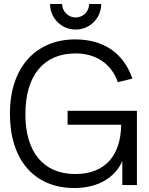

<svg xmlns="http://www.w3.org/2000/svg" viewBox="-20 -933 750 968"><path d="M361.3 -784Q326.2 -784 296.5 -801.2Q266.8 -818.5 249.6 -848.2Q232.3 -877.8 232.3 -913H293.3Q293.3 -894.7 302.6 -879.1Q311.8 -863.5 327.4 -854.2Q343 -845 361.3 -845Q380 -845 395.6 -854.2Q411.2 -863.5 420.2 -879.1Q429.3 -894.7 429.3 -913H490.3Q490.3 -877.8 473.1 -848.2Q455.8 -818.5 426.2 -801.2Q396.5 -784 361.3 -784ZM596.7 0H670.3V-374.3H596.7ZM359.5 -734.3Q284 -734.3 223 -708.2Q162 -682.2 119 -633.5Q76 -584.8 53 -515.5Q30 -446.2 30 -360Q30 -272.2 52.5 -202.4Q75 -132.7 117.2 -84.4Q159.3 -36.2 219.4 -10.6Q279.5 15 354.5 15Q398.2 15 436.2 5.8Q474.2 -3.3 505.2 -20.9Q536.2 -38.5 559.5 -63.8Q582.8 -89 596.7 -121.2L667.3 -374.3H320.8V-304H591Q590.2 -246.8 575.5 -201Q560.8 -155.2 532.2 -122.9Q503.5 -90.7 460.3 -73.2Q417.2 -55.7 359.2 -55.7Q299.2 -55.7 252.3 -76Q205.5 -96.3 173.3 -135.1Q141.2 -173.8 124.6 -229.7Q108 -285.5 108 -356Q108 -429.8 124.8 -487.2Q141.7 -544.5 174.1 -583.7Q206.5 -622.8 253.5 -643.2Q300.5 -663.7 361 -663.7Q398.8 -663.7 432.2 -654.3Q465.7 -645 493.2 -626.7Q520.7 -608.3 541.2 -581.2Q561.7 -554.2 573.8 -518.7L647.5 -536.7Q630.5 -586.2 602.8 -623.3Q575.2 -660.5 538.5 -685.1Q501.8 -709.7 456.8 -722Q411.7 -734.3 359.5 -734.3Z"/></svg>

Font: Vela Sans GX ExtLt
Style: Regular
Weight: 200
Designer: Principal design: Mikhail Sharanda - project Manrope.
Design modification: Ravid Balaliev
Foundry: Mikhail Sharanda
Version: Version 1.001